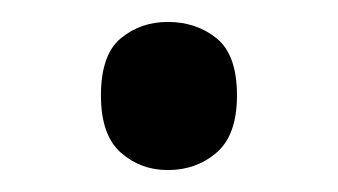

<svg xmlns="http://www.w3.org/2000/svg" viewBox="-20 -141 308 175"><path d="M72 -54Q72 -91 90 -106Q108 -121 133 -121Q159 -121 177.5 -106Q196 -91 196 -54Q196 -18 177.5 -2Q159 14 133 14Q108 14 90 -2Q72 -18 72 -54Z"/></svg>

Font: Noto Sans Khmer SemiCondensed
Style: Regular
Weight: 400
Width: 4
Designer: Danh Hong and the Monotype Design Team
Foundry: Monotype Imaging Inc.
Version: Version 2.004